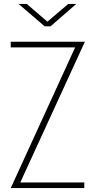

<svg xmlns="http://www.w3.org/2000/svg" viewBox="-20 -964 487 984"><path d="M412 -29V0H35L365 -721H35V-750H415L84 -29ZM371 -944 239 -829H209L75 -944H117L223 -853L330 -944Z"/></svg>

Font: Poiret One
Style: Regular
Weight: 400
Designer: Denis Masharov
Foundry: Denis Masharov
Version: Version 1.001